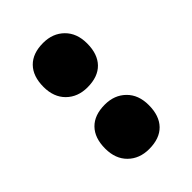

<svg xmlns="http://www.w3.org/2000/svg" viewBox="-15 -980 530 530"><g transform="rotate(45 250.0 -715.0)"><path d="M370.7 -630.2Q329.1 -630.2 306.5 -652.4Q283.9 -674.5 283.9 -715.3Q283.9 -752.9 307.3 -776.6Q330.6 -800.4 370.7 -800.4Q412.3 -800.4 434.9 -778.5Q457.5 -756.6 457.5 -715.3Q457.5 -677.7 434.1 -653.9Q410.7 -630.2 370.7 -630.2ZM129.9 -630.2Q88.3 -630.2 65.7 -652.4Q43.1 -674.5 43.1 -715.3Q43.1 -752.9 66.5 -776.6Q89.9 -800.4 129.9 -800.4Q171.5 -800.4 194.1 -778.5Q216.7 -756.6 216.7 -715.3Q216.7 -677.7 193.3 -653.9Q169.9 -630.2 129.9 -630.2Z"/></g></svg>

Font: Lexend Zetta
Style: Regular
Weight: 400
Designer: Bonnie Shaver-Troup, Thomas Jockin
Foundry: Lexend
Version: Version 1.007